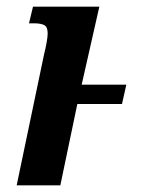

<svg xmlns="http://www.w3.org/2000/svg" viewBox="-20 -556 432 576"><path d="M112 -392Q117 -412 120 -429Q123 -446 123 -456Q123 -475 113 -480.5Q103 -486 83 -486H67L79 -536H278L225 -302H359L346 -244H212L161 0H30Z"/></svg>

Font: Noto Serif ExtraCondensed
Style: Bold Italic
Weight: 700
Width: 2
Italic angle: -12°
Designer: Monotype Design Team
Foundry: Monotype Imaging Inc.
Version: Version 2.013; ttfautohint (v1.8.4.7-5d5b)